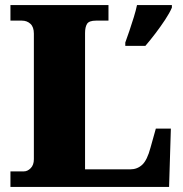

<svg xmlns="http://www.w3.org/2000/svg" viewBox="-20 -734 717 754"><path d="M21 0V-61H74Q88 -61 100.5 -73.5Q113 -86 113 -109V-602Q113 -628 99.5 -640.5Q86 -653 66 -653H21V-714H406V-653H357Q330 -653 322 -640.5Q314 -628 314 -604V-69H492Q519 -69 538.5 -87Q558 -105 571 -154L592 -229H651L644 0ZM472 -567Q479 -586 488 -612.5Q497 -639 505.5 -666.5Q514 -694 518 -714H655V-704Q646 -683 628.5 -656.5Q611 -630 590.5 -603Q570 -576 551 -554H472Z"/></svg>

Font: Noto Serif Sinhala Black
Style: Regular
Weight: 900
Designer: Jelle Bosma - Monotype Design Team
Foundry: Monotype Imaging Inc.
Version: Version 2.007; ttfautohint (v1.8.4.7-5d5b)